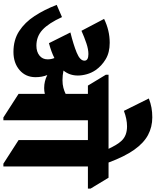

<svg xmlns="http://www.w3.org/2000/svg" viewBox="90 -1022 942 1163"><g transform="rotate(90 561.5 -441.0)"><path d="M295 -51Q222 -51 169 -85.5Q116 -120 77.5 -179Q39 -238 10 -313L84 -345Q121 -264 161 -227Q201 -190 257 -190Q294 -190 317 -208.5Q340 -227 340 -258Q340 -280 332 -299Q295 -280 242 -266L177 -396Q250 -414 299 -434Q348 -454 348 -481Q348 -505 308 -505Q279 -505 242 -492.5Q205 -480 167 -463L95 -600Q130 -617 166 -625.5Q202 -634 240 -634Q299 -634 339.5 -609.5Q380 -585 405 -549Q422 -524 430 -495.5Q438 -467 438 -441Q438 -391 408 -354Q437 -348 466 -348Q492 -348 512.5 -353.5Q533 -359 549 -367V-502H499L433 -611V-627H777L843 -518V-502H709V10H692L549 -82V-241Q532 -237 514 -237Q472 -237 435 -256Q448 -224 448 -185Q448 -125 405 -88Q362 -51 295 -51ZM972 10 829 -82V-502H761L695 -611V-627H882Q870 -652 858.5 -671.5Q847 -691 833 -706Q802 -739 746 -739Q702 -739 652 -720L577 -871Q605 -882 632.5 -887Q660 -892 691 -892Q750 -892 798.5 -866Q847 -840 888 -782Q929 -724 965 -627H1057L1123 -518V-502H989V10Z"/></g></svg>

Font: Noto Serif Devanagari Black
Style: Regular
Weight: 900
Designer: Universal Thirst, Indian Type Foundry and the Monotype Design Team
Foundry: Monotype Imaging Inc.
Version: Version 2.004; ttfautohint (v1.8.4.7-5d5b)